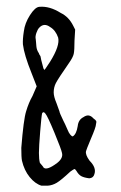

<svg xmlns="http://www.w3.org/2000/svg" viewBox="-20 -639 369 585"><path d="M99.6 -618.2Q130.9 -621.1 165 -599.6Q189.5 -587.9 203.1 -560.5L209 -548.8L207 -515.6Q207 -485.4 204.6 -474.6Q202.1 -463.9 190.4 -447.3Q157.2 -399.4 150.4 -386.2Q143.6 -373 143.6 -357.4Q143.6 -344.7 152.3 -324.2L161.1 -299.8Q161.1 -295.9 172.9 -271.5Q176.8 -264.6 186.5 -242.2Q189.5 -234.4 194.3 -228.5Q199.2 -222.7 202.1 -223.6Q212.9 -230.5 216.8 -254.9Q218.8 -274.4 234.4 -282.2Q251 -293.9 264.6 -278.3Q271.5 -273.4 272.9 -270.5Q274.4 -267.6 272.5 -260.7Q272.5 -252 256.8 -215.8Q242.2 -180.7 242.2 -178.7Q239.3 -168 252.9 -149.4Q274.4 -127.9 267.6 -108.4Q264.6 -96.7 252 -95.7Q236.3 -97.7 228 -102.1Q219.7 -106.4 212.9 -118.2Q209 -124 207 -124Q205.1 -124 194.3 -116.2Q166 -89.8 152.8 -82Q139.6 -74.2 125 -73.2H106.4Q86.9 -79.1 70.3 -99.6Q53.7 -120.1 46.9 -149.4Q44.9 -159.2 44.9 -188.5Q51.8 -275.4 59.6 -299.8Q67.4 -326.2 79.1 -346.7L91.8 -376L76.2 -416Q53.7 -471.7 49.8 -503.9Q48.8 -519.5 52.7 -543.9Q55.7 -568.4 71.3 -592.8Q86.9 -617.2 99.6 -618.2ZM132.8 -556.6Q114.3 -570.3 99.6 -554.7Q94.7 -549.8 90.8 -538.6Q86.9 -527.3 88.9 -519.5Q88.9 -517.6 89.8 -510.3Q90.8 -502.9 90.8 -498Q91.8 -486.3 98.6 -476.6Q98.6 -474.6 101.1 -471.2Q103.5 -467.8 103.5 -466.8Q103.5 -462.9 112.3 -430.7L115.2 -425.8L119.1 -430.7Q120.1 -431.6 125 -439.5Q129.9 -447.3 132.8 -451.2Q163.1 -500 157.2 -524.4Q149.4 -546.9 132.8 -556.6ZM118.2 -293Q112.3 -300.8 108.4 -293.9Q106.4 -287.1 102.5 -239.3Q98.6 -191.4 98.6 -172.9Q98.6 -153.3 101.6 -142.6Q102.5 -141.6 105 -138.7Q107.4 -135.7 109.9 -132.8Q112.3 -129.9 112.3 -128.9Q122.1 -118.2 154.3 -142.6Q172.9 -157.2 168.9 -172.9Q167 -183.6 146 -234.4Q125 -285.2 118.2 -293Z"/></svg>

Font: JasonHandwriting3
Style: Regular
Weight: 400
Version: Version 1.24.9